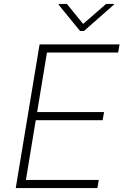

<svg xmlns="http://www.w3.org/2000/svg" viewBox="-20 -952 628 972"><path d="M59.7 0 180.4 -727.3H585.2L578.1 -686.1H217.7L168 -384.6H506.7L499.6 -343.4H160.9L111.2 -41.2H480.1L473 0ZM318.5 -932.2 400.9 -831 517.4 -932.2H558.2L556.8 -928.6L405.2 -795.1H385.3L276.3 -928.6L277.7 -932.2Z"/></svg>

Font: Inter UI Extra Light
Style: Italic
Weight: 200
Italic angle: -9.39999°
Designer: Rasmus Andersson
Foundry: rsms
Version: 3.2;8d6f07862